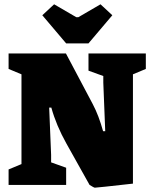

<svg xmlns="http://www.w3.org/2000/svg" viewBox="-20 -861 709 894"><path d="M397 0 289 -193Q242 -277 219 -360H209L218 -140V-105L288 -80V0H20V-72L80 -97V-515L20 -540V-612H287L412 -376Q440 -323 460 -250H470L461 -476V-507L392 -532V-612H659V-540L599 -515V-6Q430 13 421 13Q418 13 397 0ZM177 -790 232 -841 335 -781H345L448 -841L503 -790L392 -659H288Z"/></svg>

Font: Grenze Black
Style: Regular
Weight: 900
Designer: Renata Polastri
Foundry: Omnibus-Type
Version: Version 1.002; ttfautohint (v1.8)